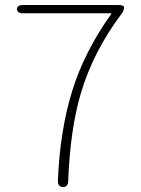

<svg xmlns="http://www.w3.org/2000/svg" viewBox="-20 -746 561 766"><path d="M231 0Q210 -1 211 -25Q219 -225 268 -383Q317 -541 423 -689Q426 -693 421 -693H72Q48 -693 48 -710Q48 -726 72 -726H451Q475 -726 475 -716Q475 -705 465 -691Q352 -541 302 -372Q260 -229 252 -23Q251 1 231 0Z"/></svg>

Font: Resource Han Rounded KR ExtraLight
Style: Regular
Weight: 250
Designer: Cyano Hao (round all glyphs); Ryoko NISHIZUKA 西塚涼子 (kana, bopomofo & ideographs); Paul D. Hunt (Latin, Greek & Cyrillic)
Foundry: Cyano Hao
Version: 0.990